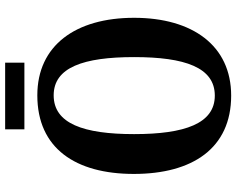

<svg xmlns="http://www.w3.org/2000/svg" viewBox="-104 -782 897 728"><g transform="rotate(-90 344.0 -418.5)"><path d="M217 -774H470V-847H217ZM345 10C535 10 640 -137 640 -358C640 -580 535 -725 346 -725C145 -725 48 -580 48 -359C48 -137 145 10 345 10ZM345 -52C239 -52 199 -166 199 -358C199 -550 239 -663 346 -663C452 -663 491 -550 491 -358C491 -166 452 -52 345 -52Z"/></g></svg>

Font: Noto Serif Thai Condensed
Style: Bold
Weight: 700
Width: 3
Designer: Monotype Design Team
Foundry: Monotype Imaging Inc.
Version: Version 2.002